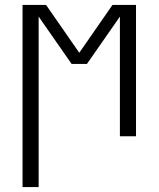

<svg xmlns="http://www.w3.org/2000/svg" viewBox="-20 -550 640 775"><path d="M71 205V-530H166L300 -337L434 -530H529V0H464V-483L331 -292H269L136 -483V205Z"/></svg>

Font: Iosevka Slab Light Extended
Style: Regular
Weight: 300
Width: 7
Monospace: yes
Designer: Belleve Invis
Foundry: Belleve Invis
Version: Version 11.1.0; ttfautohint (v1.8.3)